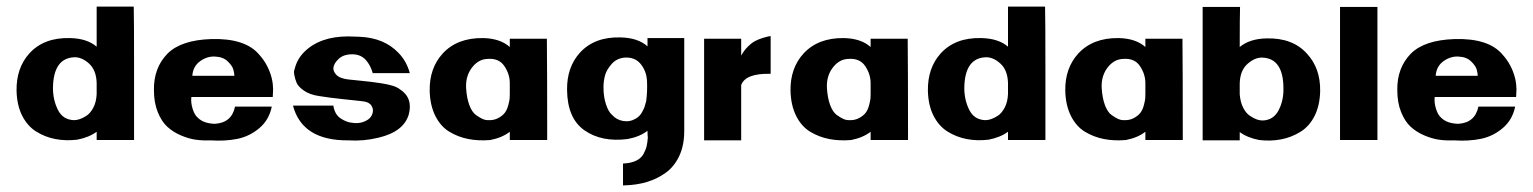

<svg xmlns="http://www.w3.org/2000/svg" viewBox="-20 -423 4631 580"><path d="M140 -157Q140 -121 155 -91Q170 -61 204 -60Q211 -60 220.5 -63Q230 -66 241.5 -73.5Q253 -81 262 -98Q271 -115 272 -139Q272 -144 272 -155Q272 -166 272 -172Q271 -211 249 -231Q227 -251 204 -250Q141 -247 140 -157ZM30 -149Q29 -218 69 -262Q113 -310 191 -308Q243 -307 272 -282Q272 -376 272 -403H384Q385 -369 385 -210.5Q385 -52 385 0H272Q272 -2 272 -6.5Q272 -11 272 -15.5Q272 -20 272 -25Q249 -8 213 -1Q178 3 147 -3Q116 -9 89.5 -25.5Q63 -42 47 -73.5Q31 -105 30 -149Z M631 -252Q607 -254 585 -238.5Q563 -223 561 -194H688Q688 -201 685 -212.5Q682 -224 668 -237.5Q654 -251 631 -252ZM690 -101H801Q793 -61 763.5 -36Q734 -11 697 -3.5Q660 4 616 1Q592 2 571 -1Q550 -4 526.5 -14Q503 -24 485.5 -40Q468 -56 456.5 -84.5Q445 -113 445 -151Q444 -218 486 -261Q527 -302 618 -305Q721 -308 763 -258Q791 -227 801 -186Q803 -178 804 -169Q805 -160 805 -153.5Q805 -147 804.5 -141Q804 -135 804 -132V-130H558Q556 -113 562 -94Q568 -75 578 -67Q595 -50 629 -49Q680 -52 690 -101Z M1089 -237Q1073 -259 1044 -259Q1015 -259 1000 -242Q990 -232 987.5 -220.5Q985 -209 995.5 -197.5Q1006 -186 1032 -183Q1042 -182 1066 -179.5Q1090 -177 1103 -175.5Q1116 -174 1134.5 -171Q1153 -168 1166 -164Q1179 -160 1187 -154Q1228 -128 1215 -78Q1200 -25 1123 -7Q1078 4 1032 1Q893 2 865 -104H987Q991 -77 1009.5 -65Q1028 -53 1045 -52Q1071 -48 1092 -62Q1102 -69 1105.5 -81Q1109 -93 1102 -104Q1095 -115 1076 -117Q1076 -117 1058.5 -119Q1041 -121 1020.5 -123Q1000 -125 977 -128Q954 -131 943 -133Q916 -137 898.5 -149Q881 -161 876 -173Q871 -185 869 -197Q867 -209 870 -214Q877 -244 899 -266Q946 -313 1032 -313Q1034 -313 1048 -312.5Q1062 -312 1065 -312Q1140 -309 1183 -264Q1208 -239 1218 -202H1106Q1100 -223 1089 -237Z M1453 -60Q1472 -59 1485.5 -66.5Q1499 -74 1505.5 -83Q1512 -92 1515.5 -105.5Q1519 -119 1519.5 -125Q1520 -131 1520 -138Q1520 -152 1520 -172Q1520 -199 1503.5 -223.5Q1487 -248 1452 -245Q1428 -244 1410 -224Q1386 -197 1388 -157Q1390 -126 1398 -105Q1406 -84 1418 -75.5Q1430 -67 1438 -63.5Q1446 -60 1453 -60ZM1520 -306H1632Q1633 -212 1633 0H1520Q1520 -7 1520 -25Q1497 -7 1461 0Q1426 3 1395 -3Q1364 -9 1337.5 -25Q1311 -41 1295 -73Q1279 -105 1278 -149Q1277 -217 1317 -261Q1361 -309 1439 -308Q1491 -307 1520 -281Q1520 -302 1520 -306Z M1932 -117Q1936 -148 1934.5 -178Q1933 -208 1915.5 -229.5Q1898 -251 1867 -249Q1843 -247 1827.5 -229.5Q1812 -212 1807.5 -194.5Q1803 -177 1803 -159Q1803 -131 1810.5 -108Q1818 -85 1829 -76Q1842 -61 1862.5 -57.5Q1883 -54 1901 -65Q1912 -71 1919.5 -84Q1927 -97 1929 -107ZM2047 -308Q2047 -275 2047 -212.5Q2047 -150 2047 -89.5Q2047 -29 2047 -28Q2047 16 2032 48Q2017 80 1991.5 98.5Q1966 117 1935 126.5Q1904 136 1866 137Q1865 137 1862 137V71Q1886 70 1901.5 62.5Q1917 55 1924 42Q1931 29 1933.5 18Q1936 7 1937 -8Q1937 -8 1936.5 -12.5Q1936 -17 1936 -21.5Q1936 -26 1936 -28Q1913 -10 1876 -3Q1798 7 1746 -29Q1694 -65 1693 -151Q1692 -220 1732 -264Q1776 -312 1854 -310Q1907 -309 1936 -283Q1936 -302 1936 -308Z M2219 -255Q2227 -270 2239 -282Q2251 -294 2262 -299.5Q2273 -305 2284.5 -308.5Q2296 -312 2301 -313Q2306 -314 2308 -314V-200Q2232 -202 2219 -166Q2219 -93 2219 1H2107Q2107 -193 2107 -306H2219Q2219 -306 2219 -255Z M2543 -60Q2562 -59 2575.5 -66.5Q2589 -74 2595.5 -83Q2602 -92 2605.5 -105.5Q2609 -119 2609.5 -125Q2610 -131 2610 -138Q2610 -152 2610 -172Q2610 -199 2593.5 -223.5Q2577 -248 2542 -245Q2518 -244 2500 -224Q2476 -197 2478 -157Q2480 -126 2488 -105Q2496 -84 2508 -75.5Q2520 -67 2528 -63.5Q2536 -60 2543 -60ZM2610 -306H2722Q2723 -212 2723 0H2610Q2610 -7 2610 -25Q2587 -7 2551 0Q2516 3 2485 -3Q2454 -9 2427.5 -25Q2401 -41 2385 -73Q2369 -105 2368 -149Q2367 -217 2407 -261Q2451 -309 2529 -308Q2581 -307 2610 -281Q2610 -302 2610 -306Z M2893 -157Q2893 -121 2908 -91Q2923 -61 2957 -60Q2964 -60 2973.5 -63Q2983 -66 2994.5 -73.5Q3006 -81 3015 -98Q3024 -115 3025 -139Q3025 -144 3025 -155Q3025 -166 3025 -172Q3024 -211 3002 -231Q2980 -251 2957 -250Q2894 -247 2893 -157ZM2783 -149Q2782 -218 2822 -262Q2866 -310 2944 -308Q2996 -307 3025 -282Q3025 -376 3025 -403H3137Q3138 -369 3138 -210.5Q3138 -52 3138 0H3025Q3025 -2 3025 -6.5Q3025 -11 3025 -15.5Q3025 -20 3025 -25Q3002 -8 2966 -1Q2931 3 2900 -3Q2869 -9 2842.5 -25.5Q2816 -42 2800 -73.5Q2784 -105 2783 -149Z M3373 -60Q3392 -59 3405.5 -66.5Q3419 -74 3425.5 -83Q3432 -92 3435.5 -105.5Q3439 -119 3439.5 -125Q3440 -131 3440 -138Q3440 -152 3440 -172Q3440 -199 3423.5 -223.5Q3407 -248 3372 -245Q3348 -244 3330 -224Q3306 -197 3308 -157Q3310 -126 3318 -105Q3326 -84 3338 -75.5Q3350 -67 3358 -63.5Q3366 -60 3373 -60ZM3440 -306H3552Q3553 -212 3553 0H3440Q3440 -7 3440 -25Q3417 -7 3381 0Q3346 3 3315 -3Q3284 -9 3257.5 -25Q3231 -41 3215 -73Q3199 -105 3198 -149Q3197 -217 3237 -261Q3281 -309 3359 -308Q3411 -307 3440 -281Q3440 -302 3440 -306Z M3794 -59Q3827 -60 3842.5 -90Q3858 -120 3857 -156Q3857 -246 3794 -249Q3771 -250 3748.5 -230Q3726 -210 3725 -171Q3725 -167 3725 -155.5Q3725 -144 3725 -138Q3727 -114 3735.5 -97.5Q3744 -81 3756 -73Q3768 -65 3777 -62Q3786 -59 3794 -59ZM3928 -261Q3969 -217 3968 -148Q3967 -104 3951 -72.5Q3935 -41 3908 -24.5Q3881 -8 3850 -2Q3819 4 3784 0Q3748 -7 3725 -24Q3725 -20 3725 -15.5Q3725 -11 3725 -6Q3725 -1 3725 1H3613Q3613 -51 3613 -209.5Q3613 -368 3613 -402H3726Q3725 -375 3725 -281Q3755 -306 3806 -307Q3885 -309 3928 -261Z M4028 0V-402H4141V0Z M4387 -252Q4363 -254 4341 -238.5Q4319 -223 4317 -194H4444Q4444 -201 4441 -212.5Q4438 -224 4424 -237.5Q4410 -251 4387 -252ZM4446 -101H4557Q4549 -61 4519.5 -36Q4490 -11 4453 -3.5Q4416 4 4372 1Q4348 2 4327 -1Q4306 -4 4282.5 -14Q4259 -24 4241.5 -40Q4224 -56 4212.5 -84.5Q4201 -113 4201 -151Q4200 -218 4242 -261Q4283 -302 4374 -305Q4477 -308 4519 -258Q4547 -227 4557 -186Q4559 -178 4560 -169Q4561 -160 4561 -153.5Q4561 -147 4560.5 -141Q4560 -135 4560 -132V-130H4314Q4312 -113 4318 -94Q4324 -75 4334 -67Q4351 -50 4385 -49Q4436 -52 4446 -101Z"/></svg>

Font: RIT Keram
Style: Bold
Weight: 700
Designer: Sanesh MV
Version: Version 1.0